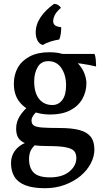

<svg xmlns="http://www.w3.org/2000/svg" viewBox="-20 -742 562 1011"><path d="M217 249Q153 249 113.5 233.5Q74 218 56 188.5Q38 159 38 117Q38 79 59 51Q80 23 118 8L173 14Q150 33 141.5 51.5Q133 70 133 95Q133 143 158 167.5Q183 192 243 192Q308 192 345 161.5Q382 131 382 90Q382 67 370.5 53.5Q359 40 326 33.5Q293 27 229 27Q185 27 154 22.5Q123 18 103 7.5Q83 -3 74 -20.5Q65 -38 65 -65Q65 -101 85 -132Q105 -163 135 -187L181 -161Q163 -146 154.5 -132.5Q146 -119 146 -108Q146 -90 157.5 -81.5Q169 -73 201.5 -70.5Q234 -68 294 -68Q359 -68 399 -57Q439 -46 458 -21.5Q477 3 477 46Q477 82 458 118.5Q439 155 404.5 184Q370 213 322 231Q274 249 217 249ZM244 -139Q192 -139 148 -157Q104 -175 78.5 -211Q53 -247 53 -301Q53 -349 74 -386Q95 -423 137 -445Q179 -467 240 -467Q293 -467 329.5 -450.5Q366 -434 390 -408.5Q414 -383 424.5 -355Q435 -327 435 -304Q435 -259 413.5 -221Q392 -183 349.5 -161Q307 -139 244 -139ZM256 -189Q288 -189 308 -215.5Q328 -242 328 -293Q328 -346 303.5 -383Q279 -420 234 -420Q196 -420 178 -388Q160 -356 160 -314Q160 -254 185.5 -221.5Q211 -189 256 -189ZM486 -392Q470 -396 448.5 -400Q427 -404 406.5 -407Q386 -410 370 -411L292 -458H478Q483 -444 484.5 -426.5Q486 -409 486 -392ZM205 -505Q186 -511 177 -529.5Q168 -548 168 -571Q168 -613 193.5 -651Q219 -689 265 -722Q278 -721 287 -715Q296 -709 301 -701Q277 -680 268.5 -662.5Q260 -645 260 -631Q260 -616 270 -608.5Q280 -601 302 -599Q303 -589 300.5 -568Q298 -547 292 -534Q267 -530 245 -523Q223 -516 205 -505Z"/></svg>

Font: Vollkorn Medium
Style: Regular
Weight: 500
Designer: Friedrich Althausen
Foundry: Friedrich Althausen
Version: Version 5.000